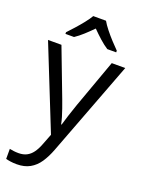

<svg xmlns="http://www.w3.org/2000/svg" viewBox="-183 -847 866 1168"><g transform="rotate(20 250.5 -263.0)"><path d="M1 -535.2H87.9L206.1 -224.6Q216.3 -197.3 225.1 -172.1Q233.9 -147 240.7 -124Q247.6 -101.1 251.5 -79.6H254.9Q261.7 -104 274.4 -143.8Q287.1 -183.6 301.8 -225.1L413.6 -535.2H501L268.1 78.6Q249.5 127.9 224.9 164.6Q200.2 201.2 165 220.9Q129.9 240.7 80.1 240.7Q57.1 240.7 39.6 238Q22 235.4 9.3 231.9V167Q20 169.4 35.4 171.4Q50.8 173.3 67.4 173.3Q97.7 173.3 119.9 161.9Q142.1 150.4 158.2 128.4Q174.3 106.4 186 76.2L215.3 1ZM292.5 -765.6Q304.7 -743.7 326.7 -716.1Q348.6 -688.5 373 -662.1Q397.5 -635.7 416.5 -616.7V-606H358.9Q332.5 -623 304.7 -647.9Q276.9 -672.9 250.5 -699.7Q224.1 -672.9 197 -648.2Q169.9 -623.5 143.6 -606H87.9V-616.7Q106.4 -636.2 130.1 -662.6Q153.8 -689 175.5 -716.3Q197.3 -743.7 210 -765.6Z"/></g></svg>

Font: Wonky
Style: Regular
Weight: 400
Designer: Monotype Design Team
Foundry: Monotype Imaging Inc.
Version: Version 3.000